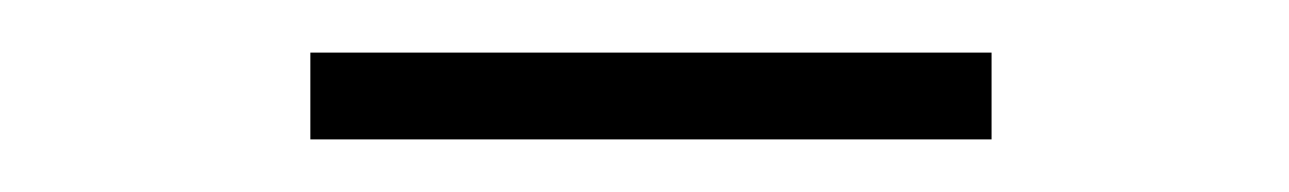

<svg xmlns="http://www.w3.org/2000/svg" viewBox="-20 -736 490 73"><path d="M98 -716H357V-683H98Z"/></svg>

Font: League Mono Condensed Thin
Style: Regular
Weight: 100
Width: 1
Designer: Tyler Finck
Foundry: The League of Moveable Type / Tyler Finck
Version: Version 2.210